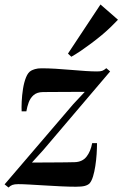

<svg xmlns="http://www.w3.org/2000/svg" viewBox="-40 -821 546 856"><path d="M338 -411.5Q325.5 -411.5 307 -411.5Q288.5 -411.5 266.5 -411.2Q244.5 -411 222.8 -411Q201 -411 182.5 -410.8Q164 -410.5 151 -410.5Q125 -410 110.2 -397.2Q95.5 -384.5 88.2 -365Q81 -345.5 77.5 -324.5H56.5Q55.5 -341 56.8 -368.2Q58 -395.5 62.5 -424.5Q67 -453.5 76 -476Q85 -498.5 99 -506Q104 -509 115.8 -512.8Q127.5 -516.5 145.5 -516.5Q174 -516.5 207.8 -514.5Q241.5 -512.5 275.8 -509.5Q310 -506.5 340.5 -504.5Q371 -502.5 392.5 -502.5Q407.5 -502.5 415.5 -505.2Q423.5 -508 434 -517L451 -502.5L152.5 -151.5L102.5 -96.5Q120.5 -96.5 146.2 -96.5Q172 -96.5 199.5 -96.8Q227 -97 251.8 -97.2Q276.5 -97.5 293 -98Q327 -99 345.5 -122.2Q364 -145.5 371 -183H392.5Q392.5 -160.5 390.8 -133.8Q389 -107 385 -81Q381 -55 374.8 -34.5Q368.5 -14 359.5 -3.5Q352 4 338.2 7.8Q324.5 11.5 298.5 11.5Q269.5 11.5 233.2 9.8Q197 8 160.2 5.8Q123.5 3.5 92.2 1.8Q61 0 41.5 0Q24.5 0 15.2 3.5Q6 7 -2 15L-19.5 1L286.5 -356.5ZM263 -582 408 -801 486 -733Q471 -717 452.2 -699Q433.5 -681 411.8 -663Q390 -645 367 -627.8Q344 -610.5 321.5 -595.2Q299 -580 278 -568Z"/></svg>

Font: Merriweather 144pt SemiBold
Style: Italic
Weight: 600
Italic angle: -7.8°
Version: Version 2.101